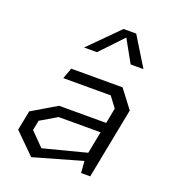

<svg xmlns="http://www.w3.org/2000/svg" viewBox="-146 -909 912 1028"><g transform="rotate(20 310.0 -395.0)"><path d="M430.5 0H482.5L561 -403.5L482.5 -507H190L167 -445H437.5L482 -385.5L465 -298H196.5L56.5 -215L34.5 -103L150.5 11.5L425.5 -67ZM110 -128.5 121 -185 215 -240.5H454L429.5 -115L185.5 -52ZM215.5 -637H289L410 -764.5L481 -637H554L452.5 -802.5H380.5Z"/></g></svg>

Font: Monaspace Krypton Light
Style: Italic
Weight: 300
Italic angle: -11°
Designer: Riley Cran & the Lettermatic Team
Foundry: Lettermatic
Version: Version 1.101 (Monaspace Krypton)